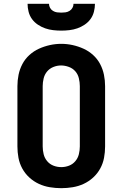

<svg xmlns="http://www.w3.org/2000/svg" viewBox="-20 -975 640 1003"><path d="M300 8Q270 8 240 3Q210 -2 183 -14.5Q156 -27 133.5 -47.5Q111 -68 96.5 -94.5Q82 -121 76.5 -150.5Q71 -180 71 -210V-525Q71 -555 77 -584.5Q83 -614 97 -640.5Q111 -667 133.5 -687.5Q156 -708 183.5 -720.5Q211 -733 240.5 -739.5Q270 -746 300 -746Q330 -746 359.5 -739.5Q389 -733 416.5 -720.5Q444 -708 466.5 -687.5Q489 -667 503 -640.5Q517 -614 523 -584.5Q529 -555 529 -525V-210Q529 -180 523.5 -150.5Q518 -121 503.5 -94.5Q489 -68 466.5 -47.5Q444 -27 417 -14.5Q390 -2 360 3Q330 8 300 8ZM300 -102Q321 -102 340.5 -109.5Q360 -117 373.5 -133Q387 -149 392 -169.5Q397 -190 397 -210V-525Q397 -545 392 -566Q387 -587 373.5 -602.5Q360 -618 339.5 -625.5Q319 -633 299 -633Q278 -633 258.5 -625Q239 -617 226 -601.5Q213 -586 208 -565.5Q203 -545 203 -525V-210Q203 -190 208 -169.5Q213 -149 226.5 -133Q240 -117 259.5 -109.5Q279 -102 300 -102ZM300 -815Q279 -815 257.5 -817.5Q236 -820 216 -827Q196 -834 178 -846Q160 -858 147.5 -875Q135 -892 129.5 -913Q124 -934 124 -955H236Q236 -944 241.5 -934Q247 -924 257 -918Q267 -912 278 -910.5Q289 -909 300 -909Q311 -909 322 -910.5Q333 -912 343 -918Q353 -924 358.5 -934Q364 -944 364 -955H476Q476 -934 470.5 -913Q465 -892 452.5 -875Q440 -858 422 -846Q404 -834 384 -827Q364 -820 342.5 -817.5Q321 -815 300 -815Z"/></svg>

Font: Iosevka Curly XBdEx
Style: Regular
Weight: 800
Width: 7
Monospace: yes
Designer: Belleve Invis
Foundry: Belleve Invis
Version: Version 11.1.0; ttfautohint (v1.8.3)